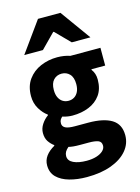

<svg xmlns="http://www.w3.org/2000/svg" viewBox="-140 -830 814 1118"><g transform="rotate(-15 267.0 -271.0)"><path d="M241.8 210.9Q184.1 210.9 136.8 197.6Q89.5 184.3 61.8 156.8Q34.2 129.3 34.2 85.2Q34.2 54 52.5 29.2Q70.8 4.4 104.6 -14.7V-18.7Q85.8 -32.2 72.5 -52.4Q59.3 -72.6 59.3 -102.9Q59.3 -130.2 75.3 -154.7Q91.3 -179.3 114.6 -195.9V-199.9Q88.5 -218.2 68.2 -251.9Q48 -285.6 48 -328.6Q48 -388.1 77 -428.2Q106 -468.2 152.9 -488.2Q199.8 -508.1 253.2 -508.1Q274 -508.1 293.7 -505Q313.4 -502 330 -496.1H511.4V-389H428.4V-385Q438.4 -372 443.4 -356.6Q448.5 -341.3 448.5 -322Q448.5 -265.8 422.4 -229.3Q396.3 -192.9 351.8 -174.9Q307.4 -156.9 253.2 -156.9Q239.6 -156.9 224.6 -159.2Q209.6 -161.5 192.6 -166.6Q184 -158.5 179.7 -150.9Q175.3 -143.3 175.3 -129.7Q175.3 -111.7 192.4 -102.5Q209.4 -93.3 249.6 -93.3H330Q421.5 -93.3 470.5 -63.6Q519.4 -33.9 519.4 32.8Q519.4 84.3 485.4 124.5Q451.4 164.8 389.2 187.8Q326.9 210.9 241.8 210.9ZM253.2 -245.9Q272.5 -245.9 287.7 -255.3Q302.9 -264.6 311.9 -283Q320.9 -301.4 320.9 -328.6Q320.9 -368.9 301.7 -389.1Q282.5 -409.3 253.2 -409.3Q223.9 -409.3 204.7 -389.1Q185.5 -368.9 185.5 -328.6Q185.5 -301.4 194.5 -283Q203.5 -264.6 218.7 -255.3Q233.8 -245.9 253.2 -245.9ZM265.2 118.7Q298.3 118.7 323.7 110.8Q349.2 102.9 363.9 89Q378.7 75 378.7 57.9Q378.7 34 359.1 26.7Q339.4 19.4 303 19.4H251.6Q226.1 19.4 210.4 17.8Q194.6 16.2 182 13.1Q168.3 24.7 161.7 36.3Q155.2 47.9 155.2 61.7Q155.2 90 185.5 104.3Q215.8 118.7 265.2 118.7ZM72 -570 203.7 -753H339.1L470.9 -570H358.5L273.4 -656.3H269.4L184.4 -570Z"/></g></svg>

Font: Source Sans 3
Style: Regular
Weight: 200
Designer: Paul D. Hunt
Foundry: Adobe
Version: Version 3.046;hotconv 1.0.118;makeotfexe 2.5.65603